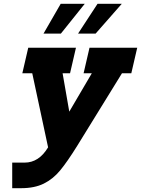

<svg xmlns="http://www.w3.org/2000/svg" viewBox="-20 -756 739 1006"><path d="M44 96H109Q184 96 232 16L149 -372H97L128 -506H378L347 -372H308L343 -171L461 -372H418L449 -506H699L668 -372H619L384 9Q333 91 295.5 136.5Q258 182 209.5 206Q161 230 91 230H44ZM424 -736 299 -580H208L298 -736ZM618 -736 481 -580H389L491 -736Z"/></svg>

Font: Arvo
Style: Bold Italic
Weight: 700
Italic angle: -13°
Designer: Anton Koovit (Cyrillic Expansion: Cyreal)
Foundry: Anton Koovit, Yassin Baggar
Version: Version 3.000